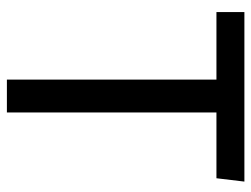

<svg xmlns="http://www.w3.org/2000/svg" viewBox="-106 -623 729 557"><g transform="rotate(90 258.5 -344.5)"><path d="M506.8 -689 497.1 -607.9H306.2V0H210.9V-607.9H15.1V-689Z"/></g></svg>

Font: FiraGO
Style: Regular
Weight: 400
Designer: bBox Type
Foundry: bBox Type GmbH
Version: Version 1.001;PS 001.001;hotconv 1.0.88;makeotf.lib2.5.64775